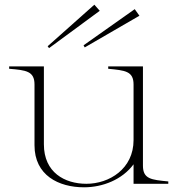

<svg xmlns="http://www.w3.org/2000/svg" viewBox="-20 -783 756 818"><path d="M338 15C418 15 501 -18 549 -83V0H697V-10C625 -17 589 -20 589 -77V-500H441V-490C513 -483 549 -480 549 -423V-186C549 -64 446 0 348 0C256 0 167 -48 167 -168V-500H19V-490C91 -484 127 -480 127 -423V-164C127 -36 230 15 338 15ZM405 -737 382 -763 183 -586 189 -578ZM574 -716 554 -744 336 -590 341 -581Z"/></svg>

Font: Sprat Thin
Style: Regular
Weight: 100
Designer: Ethan Nakache
Foundry: Collletttivo
Version: Version 2.000;Glyphs 3.2 (3217)